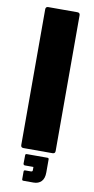

<svg xmlns="http://www.w3.org/2000/svg" viewBox="-92 -705 440 894"><g transform="rotate(10 128.0 -258.0)"><path d="M61 0Q48.5 0 48.5 -12.5V-654Q48.5 -666.5 61 -666.5H198.5Q211 -666.5 211 -654V-12.5Q211 0 198.5 0ZM87 150Q80.5 150 80.5 143.5V107.5Q80.5 101 87 101H114Q122 101 122 94V78.5H80.5Q74 76.5 74 71L74.5 31.5Q74.5 25 81.5 25H179Q185.5 25 185.5 31.5V93.5Q185.5 122 171.8 136Q158 150 135.5 150Z"/></g></svg>

Font: Jaro 24pt
Style: Regular
Weight: 400
Designer: Agyei Archer, Celine Hurka, Mirko Velimirović
Version: Version 1.000